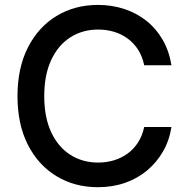

<svg xmlns="http://www.w3.org/2000/svg" viewBox="-20 -758 771 788"><path d="M381.8 10.3Q286.1 10.3 211.4 -35.2Q136.7 -80.6 94.2 -164.3Q51.8 -248 51.8 -363.3Q51.8 -479 94.5 -563Q137.2 -647 211.9 -692.4Q286.6 -737.8 381.8 -737.8Q439.9 -737.8 490.7 -720.9Q541.5 -704.1 581.5 -672.1Q621.6 -640.1 647.9 -594.2Q674.3 -548.3 683.6 -490.2H571.8Q564.5 -525.9 547.4 -553Q530.3 -580.1 505.1 -598.9Q480 -617.7 449 -627.2Q418 -636.7 382.8 -636.7Q318.4 -636.7 268.3 -604.5Q218.3 -572.3 189.9 -511.2Q161.6 -450.2 161.6 -363.3Q161.6 -276.4 190.2 -215.3Q218.8 -154.3 268.8 -122.6Q318.8 -90.8 382.8 -90.8Q417.5 -90.8 448.5 -100.3Q479.5 -109.9 504.6 -128.4Q529.8 -147 547.1 -174.3Q564.5 -201.7 571.8 -236.8H683.6Q675.3 -182.1 649.4 -137Q623.5 -91.8 584 -58.6Q544.4 -25.4 493.2 -7.6Q441.9 10.3 381.8 10.3Z"/></svg>

Font: Inter 18pt Medium
Style: Regular
Weight: 500
Designer: Rasmus Andersson
Foundry: rsms
Version: Version 4.001;git-66647c0bb